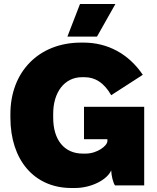

<svg xmlns="http://www.w3.org/2000/svg" viewBox="-20 -927 785 960"><path d="M557 -907H380L317 -744H465ZM337 13H355C435 13 515 -27 536 -75C537 -47 546 -12 555 0H701V-393H400V-231H517V-222C517 -198 466 -159 408 -159H394C301 -159 246 -228 246 -338V-359C246 -465 302 -541 390 -541H403C455 -541 500 -514 536 -451L694 -553C623 -658 518 -714 398 -714H385C174 -714 32 -568 32 -357V-339C32 -127 151 13 337 13Z"/></svg>

Font: Fixel Text Black
Style: Regular
Weight: 900
Width: 4
Designer: AlfaBravo + MacPaw
Foundry: Kyrylo Tkachov, Marchela Mozhyna, Serhii Makarenko, Maria Weinstein, Zakhar Kryvoshyya
Version: Version 1.211